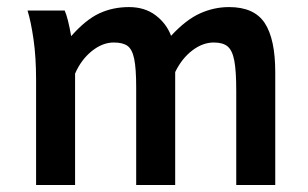

<svg xmlns="http://www.w3.org/2000/svg" viewBox="-20 -528 879 548"><path d="M480 0H368.7V-278.3Q368.7 -333 363 -360.1Q357.4 -387.2 344 -397Q330.6 -406.7 304.7 -406.7Q272.5 -406.7 241.9 -382.1Q211.4 -357.4 194.3 -317.9V0H83V-300.3Q83 -364.7 75.7 -415.5Q68.4 -466.3 58.6 -498H164.6Q174.3 -476.1 183.1 -424.8Q225.1 -472.2 263.7 -490Q302.2 -507.8 348.1 -507.8Q393.1 -507.8 424.1 -484.4Q455.1 -460.9 468.3 -425.8Q510.7 -471.7 550.8 -489.7Q590.8 -507.8 633.8 -507.8Q705.6 -507.8 735.6 -462.2Q765.6 -416.5 765.6 -322.3V0H654.3V-268.6Q654.3 -326.2 648.7 -355.2Q643.1 -384.3 629.6 -395.5Q616.2 -406.7 590.3 -406.7Q558.6 -406.7 528.8 -384Q499 -361.3 480 -322.3Z"/></svg>

Font: Lesson One Medium
Style: Regular
Weight: 500
Designer: But Ko, Victor Gaultney, Annie Olsen, Julie Remington, Don Collingsworth, Eric Hays, Becca Hirsbrunner
Version: Version 1.100